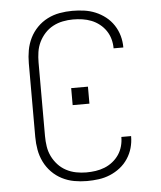

<svg xmlns="http://www.w3.org/2000/svg" viewBox="-53 -789 707 844"><g transform="rotate(-5 300.0 -367.5)"><path d="M297 8Q269 8 241 3Q213 -2 187.5 -15Q162 -28 142 -48.5Q122 -69 109.5 -94.5Q97 -120 92 -148Q87 -176 87 -205V-530Q87 -559 92 -587Q97 -615 109.5 -640.5Q122 -666 142 -686.5Q162 -707 187.5 -720Q213 -733 241 -738Q269 -743 297 -743Q323 -743 349 -739.5Q375 -736 399 -726Q423 -716 443.5 -700Q464 -684 478.5 -662Q493 -640 500 -615Q507 -590 507 -564Q507 -563 507 -563Q507 -563 507 -563H464Q464 -563 464 -563Q464 -563 464 -564Q464 -584 458.5 -604Q453 -624 441.5 -641Q430 -658 413.5 -671Q397 -684 378 -691.5Q359 -699 338.5 -702Q318 -705 297 -705Q275 -705 252 -700.5Q229 -696 208.5 -685Q188 -674 172.5 -657Q157 -640 147 -619.5Q137 -599 133.5 -576Q130 -553 130 -530V-205Q130 -182 133.5 -159Q137 -136 147 -115.5Q157 -95 172.5 -78Q188 -61 208.5 -50Q229 -39 252 -34.5Q275 -30 297 -30Q318 -30 338.5 -33Q359 -36 378 -43.5Q397 -51 413.5 -64Q430 -77 441.5 -94Q453 -111 458.5 -131Q464 -151 464 -171Q464 -172 464 -172Q464 -172 464 -172H507Q507 -172 507 -172Q507 -172 507 -171Q507 -145 500 -120Q493 -95 478.5 -73Q464 -51 443.5 -35Q423 -19 399 -9Q375 1 349 4.5Q323 8 297 8ZM263 -330V-405H337V-330Z"/></g></svg>

Font: Iosevka SS04 XLt Ex
Style: Regular
Weight: 200
Width: 7
Monospace: yes
Designer: Belleve Invis
Foundry: Belleve Invis
Version: Version 19.0.0; ttfautohint (v1.8.4)